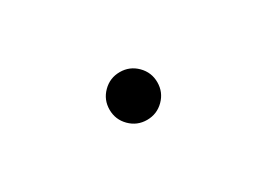

<svg xmlns="http://www.w3.org/2000/svg" viewBox="-13 -749 1027 738"><g transform="rotate(-30 500.0 -380.0)"><path d="M425 -455Q456 -486 500 -486Q544 -486 575 -455Q606 -424 606 -380Q606 -336 575 -305Q544 -274 500 -274Q456 -274 425 -305Q394 -336 394 -380Q394 -424 425 -455Z"/></g></svg>

Font: Raw Maruko Gothic CJK TC
Style: Regular
Weight: 400
Version: Version 1.001